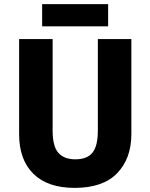

<svg xmlns="http://www.w3.org/2000/svg" viewBox="-20 -904 731 934"><path d="M619 -252Q619 -133 550 -61.5Q481 10 343 10Q212 10 142.5 -58.5Q73 -127 73 -251V-714H236V-269Q236 -192 264 -160.5Q292 -129 346 -129Q404 -129 430 -161.5Q456 -194 456 -270V-714H619ZM506 -884V-776H185V-884Z"/></svg>

Font: Noto Sans Tamil SemiCondensed ExtraBold
Style: Regular
Weight: 800
Width: 4
Designer: Jelle Bosma - Monotype Design Team
Foundry: Monotype Imaging Inc.
Version: Version 2.004; ttfautohint (v1.8.4.7-5d5b)